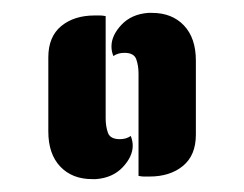

<svg xmlns="http://www.w3.org/2000/svg" viewBox="-20 -784 379 298"><path d="M55 -695Q55 -727 75 -743.5Q95 -760 127 -760H135Q139 -760 144 -759V-600Q144 -588 147.5 -578Q151 -568 166 -568Q176 -568 183 -573Q186 -565 186 -558Q186 -541 170.5 -524.5Q155 -508 129 -506H123Q92 -506 73.5 -525.5Q55 -545 55 -580ZM284 -575Q284 -543 264 -526.5Q244 -510 212 -510H203Q200 -510 195 -511V-670Q195 -682 191.5 -692Q188 -702 173 -702Q163 -702 156 -697Q153 -704 153 -712Q153 -729 168.5 -745.5Q184 -762 210 -764H216Q247 -764 265.5 -744.5Q284 -725 284 -690Z"/></svg>

Font: Kenia
Style: Regular
Weight: 400
Designer: Julia Petretta
Foundry: Julia Petretta
Version: Version 1.001